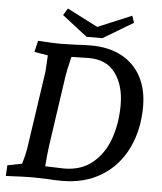

<svg xmlns="http://www.w3.org/2000/svg" viewBox="-59 -943 843 999"><g transform="rotate(5 362.0 -443.0)"><path d="M12 -51 88 -66Q102 -114 107 -144L167 -553L170 -601L172 -639L101 -651L115 -710Q198 -705 232 -705L311 -707Q355 -710 391 -710Q485 -710 552 -674Q619 -638 654 -572Q689 -506 689 -417Q689 -295 642.5 -199Q596 -103 508.5 -49Q421 5 302 5Q263 5 225 2Q175 0 148 0Q107 0 9 5ZM242 -62 307 -60Q397 -60 456.5 -109.5Q516 -159 544 -239.5Q572 -320 572 -415Q572 -516 525.5 -580Q479 -644 386 -644L295 -642Q276 -563 273 -539L220 -174Q212 -115 209 -63ZM415 -809 592 -883 604 -847 447 -753H364L233 -855L255 -891Z"/></g></svg>

Font: Andada Pro SemiBold
Style: Italic
Weight: 600
Italic angle: -6.99998°
Designer: Carolina Giovagnoli
Foundry: Huerta Tipografica
Version: Version 3.005